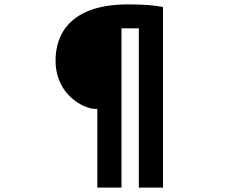

<svg xmlns="http://www.w3.org/2000/svg" viewBox="-20 -799 1040 874"><path d="M416 -303H423V55H533V-670H612V55H722V-767C686 -775 632 -779 563 -779C298 -779 230 -641 233 -516C237 -365 362 -303 416 -303Z"/></svg>

Font: Source Han Sans HK Heavy
Style: Regular
Weight: 900
Designer: Ryoko NISHIZUKA 西塚涼子 (kana, bopomofo & ideographs); Paul D. Hunt (Latin, Greek & Cyrillic); Sandoll Communications 산돌커뮤니
Foundry: Adobe
Version: Version 2.000;hotconv 1.0.107;makeotfexe 2.5.65593